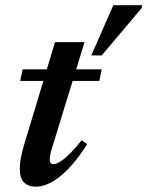

<svg xmlns="http://www.w3.org/2000/svg" viewBox="-20 -706 566 738"><path d="M57.5 -395 67 -439.5H371L362 -395ZM185 -153.5Q179 -135 176 -123.5Q173 -112 172 -104.8Q171 -97.5 171 -92.5Q171 -83.5 175 -79.2Q179 -75 185.5 -75Q196 -75 212 -85Q228 -95 248.8 -115.5Q269.5 -136 294 -167L315 -152Q287.5 -108.5 261 -77.5Q234.5 -46.5 209.5 -26.8Q184.5 -7 161.5 2.2Q138.5 11.5 117 11.5Q90 11.5 73 -4Q56 -19.5 56 -59Q56 -75 60.2 -99.2Q64.5 -123.5 74.5 -155.5L191.5 -544H305ZM331 -493 415.5 -686H526.5L524.5 -675L371 -493Z"/></svg>

Font: Newsreader 24pt SemiBold
Style: Italic
Weight: 600
Italic angle: -17°
Designer: Hugues Gentile
Foundry: Production Type
Version: Version 1.003